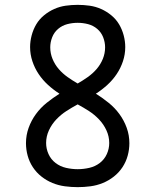

<svg xmlns="http://www.w3.org/2000/svg" viewBox="-20 -763 640 791"><path d="M300 8Q274 8 247.5 4.5Q221 1 196.5 -9Q172 -19 151 -35.5Q130 -52 115.5 -74Q101 -96 94 -121.5Q87 -147 87 -173Q87 -206 98 -236.5Q109 -267 128 -293Q147 -319 172.5 -339.5Q198 -360 225 -377Q200 -393 178 -413Q156 -433 139.5 -457.5Q123 -482 113.5 -510.5Q104 -539 104 -569Q104 -593 110.5 -617.5Q117 -642 129.5 -663Q142 -684 161.5 -700Q181 -716 203.5 -726Q226 -736 250.5 -739.5Q275 -743 300 -743Q325 -743 349.5 -739.5Q374 -736 396.5 -726Q419 -716 438.5 -700Q458 -684 470.5 -663Q483 -642 489.5 -617.5Q496 -593 496 -569Q496 -539 486.5 -510.5Q477 -482 460.5 -457.5Q444 -433 422 -413Q400 -393 375 -377Q402 -360 427.5 -339.5Q453 -319 472 -293Q491 -267 502 -236.5Q513 -206 513 -173Q513 -147 506 -121.5Q499 -96 484.5 -74Q470 -52 449 -35.5Q428 -19 403.5 -9Q379 1 352.5 4.5Q326 8 300 8ZM300 -419Q321 -431 341.5 -445.5Q362 -460 378 -478.5Q394 -497 403.5 -520Q413 -543 413 -568Q413 -589 405 -609.5Q397 -630 380.5 -644Q364 -658 343 -663.5Q322 -669 300 -669Q278 -669 257 -663.5Q236 -658 219.5 -644Q203 -630 195 -609.5Q187 -589 187 -568Q187 -543 196.5 -520Q206 -497 222 -478.5Q238 -460 258.5 -445.5Q279 -431 300 -419ZM300 -66Q324 -66 348 -71.5Q372 -77 391 -91.5Q410 -106 420 -128Q430 -150 430 -174Q430 -201 418.5 -226Q407 -251 388 -271Q369 -291 346.5 -305.5Q324 -320 300 -333Q276 -320 253.5 -305.5Q231 -291 212 -271Q193 -251 181.5 -226Q170 -201 170 -174Q170 -150 180 -128Q190 -106 209 -91.5Q228 -77 252 -71.5Q276 -66 300 -66Z"/></svg>

Font: Iosevka Etoile
Style: Regular
Weight: 400
Designer: Belleve Invis
Foundry: Belleve Invis
Version: Version 33.2.4